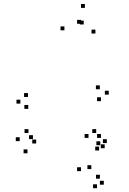

<svg xmlns="http://www.w3.org/2000/svg" viewBox="-20 -762 660 985"><path d="M165.5 -26V-46H145.5V-26ZM126 -79.5V-99.5H106V-79.5ZM149 -48.5V-68.5H129V-48.5ZM395.5 -640V-660H375.5V-640ZM409.5 -636.5V-656.5H389.5V-636.5ZM434 -54.5V-74.5H414V-54.5ZM488.5 10V-10H468.5V10ZM528 -28V-48H508V-28ZM473.5 -79.5V-99.5H453.5V-79.5ZM498 -54.5V-74.5H478V-54.5ZM469.5 -590V-610H449.5V-590ZM415.5 -721.5V-741.5H395.5V-721.5ZM310.5 -606.5V-626.5H290.5V-606.5ZM81 -38V-58H61V-38ZM121 24.5V4.5H101V24.5ZM498 -243V-263H478V-243ZM538 -276.5V-296.5H518V-276.5ZM492 -304V-324H472V-304ZM123.5 -264.5V-284.5H103.5V-264.5ZM84.5 -230.5V-250.5H64.5V-230.5ZM125 -203.5V-223.5H105V-203.5ZM512.5 185.5V165.5H492.5V185.5ZM492.5 154.5V134.5H472.5V154.5ZM448.5 105.5V85.5H428.5V105.5ZM517 -1.5V-21.5H497V-1.5ZM494.5 -17V-37H474.5V-17ZM395.5 116V96H375.5V116ZM477.5 203.5V183.5H457.5V203.5Z"/></svg>

Font: Monaspace Radon Dots Var
Style: Regular
Weight: 400
Designer: Riley Cran and the Lettermatic Team
Version: Version 1.100 (Monaspace Radon Dots)